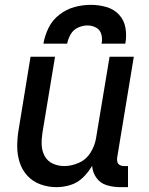

<svg xmlns="http://www.w3.org/2000/svg" viewBox="-20 -764 616 792"><path d="M213 8Q242 8 271 -1Q300 -10 322.5 -32Q345 -54 360 -80Q362 -52 378 -30Q394 -8 420.5 0Q447 8 476 8H508V-79H490Q482 -79 474.5 -83Q467 -87 464.5 -95Q462 -103 463 -112L532 -530H432L376 -193Q371 -163 353.5 -134.5Q336 -106 305.5 -92.5Q275 -79 245 -79Q220 -79 198 -89Q176 -99 164.5 -120Q153 -141 152 -166Q151 -191 155 -216L207 -530H106L57 -230Q51 -195 51 -160.5Q51 -126 61 -94.5Q71 -63 93 -39Q115 -15 147 -3.5Q179 8 213 8ZM159 -584H257Q261 -604 271.5 -622.5Q282 -641 301.5 -650Q321 -659 341 -659Q360 -659 376.5 -650Q393 -641 398 -622.5Q403 -604 399 -584H497Q503 -617 497.5 -649Q492 -681 471 -703.5Q450 -726 419 -735Q388 -744 355 -744Q321 -744 287.5 -735Q254 -726 225 -703.5Q196 -681 180.5 -649.5Q165 -618 159 -584Z"/></svg>

Font: Iosevka Sparkle Medium
Style: Italic
Weight: 500
Italic angle: -9°
Designer: Belleve Invis
Foundry: Belleve Invis
Version: Version 4.5.0; ttfautohint (v1.8.3)